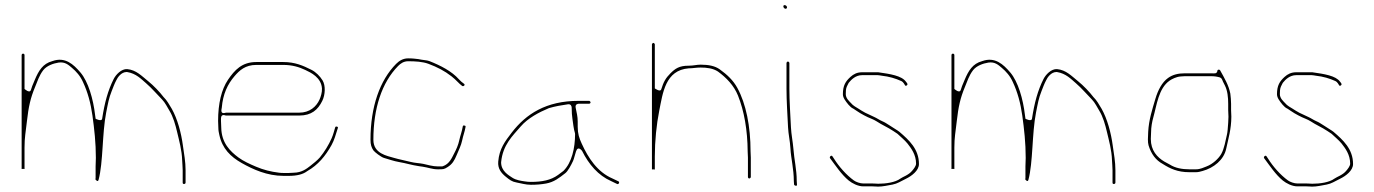

<svg xmlns="http://www.w3.org/2000/svg" viewBox="-20 -694 5240 732"><path d="M73.5 -49.6V-131C73.5 -170.9 77.8 -187.9 82.6 -231.4C88.8 -287.2 96.4 -320.8 113.5 -361.8C122.1 -382.6 129.3 -406.3 145 -426.6C158.1 -443.4 182.9 -452.2 203.1 -455.4C228.7 -459.3 242.6 -445.1 254 -435.6C270.6 -421.7 286.3 -404.2 296.4 -381.2C314.4 -342.9 325.8 -300.9 332.4 -253.7C339.6 -201.8 345.5 -149.6 345.5 -92C345.5 -80.1 344.5 -69.2 344.5 -60V-15C344.5 -13.8 344.3 -12.3 343.6 -10.3C347.2 -5.6 353.4 0.6 355.9 -8.7C373.6 -75.1 369.2 -185.4 384.7 -264.4C391.7 -299.8 395 -319.6 405.4 -345.6C409.9 -356.9 416.4 -375.3 423.7 -388.5C427.9 -397.9 441.9 -419.5 463 -419.5C463.5 -419.5 464.4 -419.4 465.1 -419.3C498.9 -413.7 518 -392.9 537.1 -376.5C557.9 -358.8 581.1 -331.6 597.8 -314.8C609.3 -303.3 619 -283.3 625.7 -272.5C640.3 -248.8 648.9 -218.1 655.7 -188.8C662.8 -158.5 673.4 -121.5 674.5 -82.7C674.8 -72.3 676.5 -57.5 676.5 -45V2C676.5 6 678.3 7.5 681.5 7.5C685.3 7.5 687.5 5.1 687.5 2L687.5 -45C687.5 -78.2 681.8 -106.1 677.6 -137.3C670.8 -188.8 656.3 -240.9 635.2 -278.7C627.4 -292.6 614.2 -314.1 605.7 -321.7C605.2 -322.1 604.5 -322.9 604 -323.5C589.1 -343.3 564.6 -368.7 545.2 -384.2C520.4 -404.1 499.3 -427.4 465 -430.5C442.7 -432.1 421.5 -409.1 413.2 -392.4C391.6 -349.3 378.9 -303 369.4 -241.1C367.6 -229.4 344.6 -241.2 344.6 -241.2L342.6 -255.4C335.6 -315.9 316.6 -382.8 286.5 -417.9C260.2 -448.6 228.3 -478.4 180.2 -461.2C180 -461.1 179.5 -461 179.2 -460.9C143.4 -451.4 127.3 -424.6 112.5 -389.2L102.8 -365.9C101.4 -362.6 99.6 -355.8 97.7 -350.6C92.5 -336.9 73.5 -355 73.5 -355V-484C73.5 -487.1 71 -489.5 68 -489.5C65 -489.5 62.5 -487.1 62.5 -484L62.5 -49.6C66.7 -50.4 69.1 -50.5 73.5 -49.6Z M825.5 -283C829.9 -335.5 847.6 -373 874.6 -404.2C892.8 -425.3 914.9 -446.5 957 -446.5L1060 -446.5C1094.2 -446.5 1120.1 -438.5 1143.8 -427.3C1165.3 -417.2 1205.2 -398.4 1207.5 -356.2C1208.3 -342.1 1202.8 -324.7 1198.3 -314.6C1186.1 -287.2 1160.2 -264.5 1121 -264.5H842.1C817.1 -256.6 825.2 -278.6 825.5 -283ZM841 -253.5H1121C1167.7 -253.5 1192.1 -275.6 1208.7 -309.4C1220.2 -332.8 1221.8 -367.8 1209.8 -387.5C1199.9 -403.7 1184 -419.5 1167.4 -427.8C1135.5 -443.8 1104.8 -457.5 1060 -457.5H957C902.2 -457.5 874.4 -426.7 849.3 -389.9C824.2 -353.1 811.5 -298.7 811.5 -233C811.5 -224.4 812.5 -215.3 812.5 -206C812.5 -195.6 814.5 -187.6 816.2 -179.6C827.5 -127.1 859.4 -96.3 901.6 -72.4C944.8 -48 998.5 -23.5 1061 -23.5L1081 -23.5C1112.1 -23.5 1134.9 -29.3 1150.5 -41C1150.8 -41.2 1151.4 -41.6 1151.8 -41.9C1192.5 -65.1 1220.8 -99.2 1244.1 -141.1C1254.6 -160 1259.8 -180.1 1268 -205.7C1269.1 -209 1268.1 -210.4 1264.3 -211.3C1260.4 -212.1 1258.8 -211 1257.9 -208.3C1254.2 -196.7 1250.8 -181.3 1244.4 -166.9C1232.9 -141 1216.9 -115 1199.7 -94.1C1191.1 -83.7 1173 -69.4 1163.7 -62.1C1149.2 -50.9 1131 -36 1099.8 -35.5C1095.6 -35 1087.6 -34.5 1081 -34.5H1061C1054.6 -34.5 1048.5 -34.9 1043.3 -35.6C1011.9 -39.6 984.5 -46.4 956.1 -58.5C933 -68.3 907.9 -79.5 888.5 -94C857.8 -117.1 824.5 -148.6 823.5 -207.5C823.4 -215.4 822.5 -225 822.5 -233L822.5 -242C822.5 -262 839.4 -253.5 841 -253.5Z M1748.9 -374.7C1742.3 -379.4 1735.8 -384.7 1729.5 -391.8C1702.6 -422.2 1660 -444.2 1616.5 -461.3C1608.3 -464.6 1590.2 -465.1 1574.8 -468.7L1557.7 -470.6C1551.1 -471.3 1543.6 -471.5 1536 -471.5C1516.5 -471.5 1501.8 -462.2 1490 -450.3C1428.5 -388 1392.5 -287.8 1392.5 -161C1392.5 -142.4 1396.2 -131.9 1403.4 -120.9C1407.7 -114.4 1432.8 -95.2 1443.6 -92C1461.6 -86.7 1482.7 -79.4 1501.1 -76.3C1528 -71.8 1549.2 -64.5 1577.8 -60.4L1591.8 -58.4C1611.2 -55.6 1628.7 -48.5 1648.4 -48.5C1670.6 -48.5 1672.8 -48.2 1687.2 -57.5C1704.1 -68.3 1712.2 -81.2 1721.4 -103.6C1728.9 -121.9 1738.1 -139.8 1741.7 -157.5C1745.9 -178.1 1751.7 -191.2 1754.7 -209.1C1755.3 -212.8 1755.7 -214.2 1751 -215.3C1746.3 -216.4 1744.8 -214.8 1744.4 -212.1C1741 -191.5 1734.7 -176.9 1731.2 -160.4C1727.1 -140.9 1719.8 -124.6 1711 -108.1C1703.1 -93.2 1693.9 -68.8 1668 -60.1C1666.9 -59.8 1665.3 -59.5 1664 -59.5H1650C1629.7 -59.5 1609.3 -65.9 1593.4 -69.3C1580.8 -72 1561.2 -72.5 1544.8 -76.9C1527.2 -81.6 1502 -86.1 1482.4 -92C1455.5 -100 1403.5 -108.3 1403.5 -161C1403.5 -281 1435.6 -379 1497.8 -442.5C1506.8 -451.6 1518.8 -460.5 1536 -460.5C1562.5 -460.5 1591.3 -459 1613.4 -450.7C1647.5 -437.9 1674.4 -424.1 1701.7 -402.8C1719.8 -388.8 1729 -375.7 1742.1 -366.3C1747 -363 1755.3 -370.4 1748.9 -374.7Z M2145.2 -296.4C2156.6 -298 2159.5 -288.9 2159.5 -284C2159.5 -266.3 2160.7 -252.4 2162.4 -240.9C2164.4 -226.9 2167.3 -200.6 2171.9 -187C2172.2 -185.9 2172.5 -184.3 2172.5 -183C2172.5 -129.1 2159.8 -74.1 2128.8 -43.2C2128.5 -42.9 2128 -42.3 2127.5 -42L2107.4 -26.9C2080.1 -7.1 2046.7 -0.5 2004 -0.5C1995.9 -0.5 1987.6 -1.2 1978.9 -2.7C1968.5 -4.4 1947.6 -6.7 1932.8 -16.8C1919.2 -26 1890.5 -41.5 1890.5 -75C1890.5 -75.3 1890.5 -75.8 1890.6 -76.2C1897.2 -142.2 1933.7 -175.2 1965.5 -212.2C1992.5 -243.5 2034.7 -265.9 2072.2 -281.5C2072.5 -281.7 2073.1 -281.9 2073.6 -282C2096.8 -288.7 2119.2 -292.7 2145.2 -296.4ZM2174.7 -283.5C2172 -297.3 2183.6 -298.5 2187 -298.5H2226C2229 -298.5 2231.5 -301.3 2231.5 -303.5C2231.5 -306.3 2228 -309.5 2226 -309.5H2186C2061.9 -309.5 1985.5 -259.4 1930.9 -188.4C1905.4 -155.2 1883.6 -127.1 1879.5 -78C1877.2 -51.1 1890.9 -34.2 1908.8 -19.8C1923.1 -8.3 1931.4 -1.4 1949.2 1.7C1967.2 4.9 1983.9 10.5 2004 10.5C2024.9 10.5 2043.3 9 2061.8 5.7C2092.2 0.2 2111.5 -15.3 2135.3 -33.9C2145.1 -41.5 2157 -63.6 2164.7 -80.2C2168.7 -89 2171 -101.6 2176.1 -117C2184 -140.5 2199.2 -118.6 2199.2 -118.6C2225 -67 2260.7 -25.2 2310.2 -3.4L2333.1 7.6C2338.8 9.8 2343.6 -0.2 2337.8 -2.6L2314.8 -13.6C2257.8 -38.1 2222.7 -91.4 2197.6 -146.9C2188.3 -167.3 2182.5 -183.8 2182.5 -211V-231C2182.5 -249.6 2178.6 -264.3 2174.7 -283.5Z M2476.5 -47.7V-97C2476.5 -156.8 2482.9 -219.3 2493.2 -271C2506.9 -339 2516.1 -426.5 2606 -433.5C2606.3 -433.5 2606.7 -433.5 2607 -433.5C2622.3 -433.5 2633.2 -436.5 2651 -436.5C2674.8 -436.5 2698.7 -433.5 2717.1 -421.3C2749.3 -397.9 2778.3 -367.8 2793.6 -329.6C2817.1 -270.9 2829.9 -198.1 2830.5 -116.5C2830.6 -109.4 2831.5 -100.4 2831.5 -93V-19C2831.5 -16 2834.3 -13.5 2836.5 -13.5C2839.3 -13.5 2842.5 -17 2842.5 -19V-93C2842.5 -100.2 2841.5 -108.4 2841.5 -117C2841.5 -212.5 2824.1 -298.7 2791.1 -358.9C2775.1 -388 2752.5 -409.2 2723.8 -429.8C2706.4 -442.2 2682.8 -447.5 2651 -447.5C2636.1 -447.5 2623.9 -443.5 2605 -443.5C2569.7 -443.5 2554.5 -432.8 2535.8 -414.2C2517.8 -396.1 2510 -382.3 2500.9 -353.3C2497.4 -341.8 2476.5 -357 2476.5 -357V-525C2476.5 -527 2473 -530.5 2471 -530.5C2469 -530.5 2465.5 -527 2465.5 -525L2465.5 -48.2C2469.9 -48.5 2473.2 -48.2 2476.5 -47.7Z M2978.5 -454V-356C2978.5 -310.1 2982.2 -254.6 2984.5 -207.6C2985.6 -183.3 2992 -156.2 2993.5 -128.7C2995.7 -88.4 3006.3 -50.9 3006.5 -3.4L3007.4 9.6C3008.2 13.8 3019.1 17.6 3018.5 9.9L3017.5 -4.1C3017.5 -4.3 3017.5 -4.7 3017.5 -5C3017.5 -48 3008.2 -82.7 3004.5 -130C3002.7 -153.3 2996.8 -181.5 2995.5 -208.4C2993.3 -254 2989.5 -309.2 2989.5 -356V-454C2989.5 -456 2986 -459.5 2984 -459.5C2982 -459.5 2978.5 -456 2978.5 -454ZM2966.5 -669.5C2966.5 -665.1 2971.2 -660.5 2975 -660.5C2978.1 -660.5 2980.5 -662.7 2980.5 -666.5C2980.5 -669.9 2976.2 -674.5 2971.5 -674.5C2968.3 -674.5 2966.5 -672.7 2966.5 -669.5Z M3306 5.5H3271C3259.2 5.5 3243.2 -0.4 3235.6 -5.9C3206.3 -27 3178.3 -59.1 3159.5 -89.2L3153.6 -98.1C3149.5 -104.2 3141.3 -96 3144.3 -91.2C3165.8 -62.4 3188.5 -28 3215.7 -5.8C3228.8 4.8 3250.9 16.5 3271 16.5H3306C3314.6 16.5 3321.6 17.5 3327.7 17.5C3344.5 17.5 3365.3 13 3382.7 9.7C3401.7 6.1 3412.7 -2.2 3433.7 -12.3C3455.8 -23 3483.5 -43.7 3483.5 -68.5C3483.5 -125.9 3445.4 -160.2 3408.9 -191.5C3402.8 -196.7 3383.6 -207.5 3372 -215.6L3356.4 -225.4C3348.8 -230.2 3338.9 -233.2 3327.4 -240.4C3318 -246.3 3307.2 -250.4 3294.6 -256.7L3279.7 -263.7C3279.5 -263.8 3279.1 -264 3278.8 -264.1L3264.7 -272.2C3260.7 -274.5 3257.4 -276.6 3252.9 -279.7C3244.9 -285.3 3234 -289.1 3222.6 -302.8C3218.6 -307.4 3204.5 -318.9 3204.5 -335C3204.5 -344.5 3204.7 -356.3 3208.8 -364.6L3214.8 -376.6C3215.1 -377.2 3215.7 -378.1 3216.2 -378.8C3225.3 -390.1 3241.8 -407.5 3267 -407.5H3326C3330.9 -407.5 3335.6 -406.1 3341.5 -405.4C3370.3 -402.2 3393.6 -395.1 3416.1 -385C3424.2 -381.3 3429.1 -370.8 3430.3 -369.1C3432.1 -366.4 3433.7 -366.1 3436.9 -368.3C3443.5 -372.7 3436.6 -378.9 3433.8 -382.7C3417.5 -405.4 3374.1 -412 3328.1 -418.5H3267C3247.6 -418.5 3234.2 -411.5 3222.4 -400.8C3204 -384 3193.5 -368.4 3193.5 -335C3193.5 -329 3195.3 -322.6 3199.6 -315.5C3207.3 -303 3221.4 -284.9 3231.8 -280.5C3232.4 -280.3 3233.3 -279.8 3233.9 -279.4L3245.9 -271.4C3255.7 -264.9 3264.3 -259.3 3274.6 -254.2L3288.6 -247.2C3297.8 -242.6 3308.9 -239.6 3321.8 -231.5C3343.1 -217.3 3363.3 -209.5 3385.9 -194.4L3400.9 -184.4C3401.4 -184.1 3402.3 -183.4 3402.8 -182.8C3410.2 -175.5 3430.4 -158.9 3439.9 -146.7C3453.4 -129.3 3472.5 -105 3472.5 -70C3472.5 -60.8 3462.5 -48.8 3458.2 -43.7C3444.2 -26.2 3422 -20.1 3412.5 -13C3393.1 1.6 3356.7 6.5 3328 6.5C3322.3 6.5 3316.1 5.5 3306 5.5Z M3618.5 -49.6V-131C3618.5 -170.9 3622.8 -187.9 3627.6 -231.4C3633.8 -287.2 3641.4 -320.8 3658.5 -361.8C3667.1 -382.6 3674.3 -406.3 3690 -426.6C3703.1 -443.4 3727.9 -452.2 3748.1 -455.4C3773.7 -459.3 3787.6 -445.1 3799 -435.6C3815.6 -421.7 3831.3 -404.2 3841.4 -381.2C3859.4 -342.9 3870.8 -300.9 3877.4 -253.7C3884.6 -201.8 3890.5 -149.6 3890.5 -92C3890.5 -80.1 3889.5 -69.2 3889.5 -60V-15C3889.5 -13.8 3889.3 -12.3 3888.6 -10.3C3892.2 -5.6 3898.4 0.6 3900.9 -8.7C3918.6 -75.1 3914.2 -185.4 3929.7 -264.4C3936.7 -299.8 3940 -319.6 3950.4 -345.6C3954.9 -356.9 3961.4 -375.3 3968.7 -388.5C3972.9 -397.9 3986.9 -419.5 4008 -419.5C4008.5 -419.5 4009.4 -419.4 4010.1 -419.3C4043.9 -413.7 4063 -392.9 4082.1 -376.5C4102.9 -358.8 4126.1 -331.6 4142.8 -314.8C4154.3 -303.3 4164 -283.3 4170.7 -272.5C4185.3 -248.8 4193.9 -218.1 4200.7 -188.8C4207.8 -158.5 4218.4 -121.5 4219.5 -82.7C4219.8 -72.3 4221.5 -57.5 4221.5 -45V2C4221.5 6 4223.3 7.5 4226.5 7.5C4230.3 7.5 4232.5 5.1 4232.5 2L4232.5 -45C4232.5 -78.2 4226.8 -106.1 4222.6 -137.3C4215.8 -188.8 4201.3 -240.9 4180.2 -278.7C4172.4 -292.6 4159.2 -314.1 4150.7 -321.7C4150.2 -322.1 4149.5 -322.9 4149 -323.5C4134.1 -343.3 4109.6 -368.7 4090.2 -384.2C4065.4 -404.1 4044.3 -427.4 4010 -430.5C3987.7 -432.1 3966.5 -409.1 3958.2 -392.4C3936.6 -349.3 3923.9 -303 3914.4 -241.1C3912.6 -229.4 3889.6 -241.2 3889.6 -241.2L3887.6 -255.4C3880.6 -315.9 3861.6 -382.8 3831.5 -417.9C3805.2 -448.6 3773.3 -478.4 3725.2 -461.2C3725 -461.1 3724.5 -461 3724.2 -460.9C3688.4 -451.4 3672.3 -424.6 3657.5 -389.2L3647.8 -365.9C3646.4 -362.6 3644.6 -355.8 3642.7 -350.6C3637.5 -336.9 3618.5 -355 3618.5 -355V-484C3618.5 -487.1 3616 -489.5 3613 -489.5C3610 -489.5 3607.5 -487.1 3607.5 -484L3607.5 -49.6C3611.7 -50.4 3614.1 -50.5 3618.5 -49.6Z M4663.5 -249C4663.5 -241.9 4663.1 -234.2 4662.5 -226L4660.5 -200C4659.8 -191.4 4658.7 -184.3 4657.1 -178C4652.5 -159.4 4647.9 -127.9 4635.9 -106.8C4626.6 -90.5 4604.5 -68.7 4579.5 -59.3C4570.1 -55.8 4556 -48.5 4540 -48.5H4514C4487 -48.5 4460.4 -53.4 4440.5 -66.3L4418.8 -78.1C4391.8 -94.3 4367.5 -120.3 4367.5 -164C4367.5 -172.7 4368.5 -181.3 4368.5 -190C4368.5 -208.5 4372.2 -229.7 4377 -246.4C4390.1 -292.3 4396.5 -357.1 4439.4 -386.8C4447.6 -392.5 4465.2 -401.5 4481.2 -402.5C4485.3 -402.7 4492.2 -403.5 4497 -403.5H4597C4610 -403.5 4620 -402 4630.4 -399C4637.5 -397 4639.5 -390.4 4642.4 -383.1L4650.2 -367.6C4659.9 -348.2 4662.5 -322.8 4662.5 -298V-274C4662.5 -265.3 4663.5 -257 4663.5 -249ZM4598 -414.5H4497C4471.5 -414.5 4450.9 -409.4 4433.2 -396.7C4410.3 -380.4 4394.7 -350.3 4385 -317.5C4373.1 -277.1 4360 -237.9 4357.5 -191.6C4356.4 -171.2 4355.2 -151.9 4358.9 -139.7C4369 -106.9 4386.2 -83.4 4412.9 -69C4413.1 -68.9 4413.5 -68.7 4413.7 -68.5C4441.3 -51 4470 -37.5 4514 -37.5H4540C4548.4 -37.5 4556.1 -39.7 4564.7 -42.1C4607.3 -53.7 4645.9 -84.5 4654.8 -126.6C4663.2 -166.2 4674.3 -200.8 4674.5 -249.5C4673.9 -256.6 4673.5 -266 4673.5 -274V-298C4673.5 -305 4673.2 -311.5 4672.6 -317.8L4670.6 -337.3C4664.5 -369.2 4647.5 -397.4 4631.4 -426.4C4628.6 -429.8 4621.9 -429.2 4621.4 -424.6C4619.9 -411.2 4608.6 -414.5 4598 -414.5Z M4961 5.5H4926C4914.2 5.5 4898.2 -0.4 4890.6 -5.9C4861.3 -27 4833.3 -59.1 4814.5 -89.2L4808.6 -98.1C4804.5 -104.2 4796.3 -96 4799.3 -91.2C4820.8 -62.4 4843.5 -28 4870.7 -5.8C4883.8 4.8 4905.9 16.5 4926 16.5H4961C4969.6 16.5 4976.6 17.5 4982.7 17.5C4999.5 17.5 5020.3 13 5037.7 9.7C5056.7 6.1 5067.7 -2.2 5088.7 -12.3C5110.8 -23 5138.5 -43.7 5138.5 -68.5C5138.5 -125.9 5100.4 -160.2 5063.9 -191.5C5057.8 -196.7 5038.6 -207.5 5027 -215.6L5011.4 -225.4C5003.8 -230.2 4993.9 -233.2 4982.4 -240.4C4973 -246.3 4962.2 -250.4 4949.6 -256.7L4934.7 -263.7C4934.5 -263.8 4934.1 -264 4933.8 -264.1L4919.7 -272.2C4915.7 -274.5 4912.4 -276.6 4907.9 -279.7C4899.9 -285.3 4889 -289.1 4877.6 -302.8C4873.6 -307.4 4859.5 -318.9 4859.5 -335C4859.5 -344.5 4859.7 -356.3 4863.8 -364.6L4869.8 -376.6C4870.1 -377.2 4870.7 -378.1 4871.2 -378.8C4880.3 -390.1 4896.8 -407.5 4922 -407.5H4981C4985.9 -407.5 4990.6 -406.1 4996.5 -405.4C5025.3 -402.2 5048.6 -395.1 5071.1 -385C5079.2 -381.3 5084.1 -370.8 5085.3 -369.1C5087.1 -366.4 5088.7 -366.1 5091.9 -368.3C5098.5 -372.7 5091.6 -378.9 5088.8 -382.7C5072.5 -405.4 5029.1 -412 4983.1 -418.5H4922C4902.6 -418.5 4889.2 -411.5 4877.4 -400.8C4859 -384 4848.5 -368.4 4848.5 -335C4848.5 -329 4850.3 -322.6 4854.6 -315.5C4862.3 -303 4876.4 -284.9 4886.8 -280.5C4887.4 -280.3 4888.3 -279.8 4888.9 -279.4L4900.9 -271.4C4910.7 -264.9 4919.3 -259.3 4929.6 -254.2L4943.6 -247.2C4952.8 -242.6 4963.9 -239.6 4976.8 -231.5C4998.1 -217.3 5018.3 -209.5 5040.9 -194.4L5055.9 -184.4C5056.4 -184.1 5057.3 -183.4 5057.8 -182.8C5065.2 -175.5 5085.4 -158.9 5094.9 -146.7C5108.4 -129.3 5127.5 -105 5127.5 -70C5127.5 -60.8 5117.5 -48.8 5113.2 -43.7C5099.2 -26.2 5077 -20.1 5067.5 -13C5048.1 1.6 5011.7 6.5 4983 6.5C4977.3 6.5 4971.1 5.5 4961 5.5Z"/></svg>

Font: CiSf OpenHand
Style: Hln
Weight: 400
Foundry: Cannot Into Space Fonts
Version: Version 0.7892